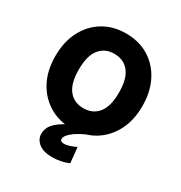

<svg xmlns="http://www.w3.org/2000/svg" viewBox="-172 -664 915 973"><g transform="rotate(30 285.5 -177.5)"><path d="M285 13Q211 13 153.5 -22Q96 -57 63.5 -119Q31 -181 31 -265Q31 -349 63.5 -411.5Q96 -474 153.5 -508.5Q211 -543 285 -543Q361 -543 418 -508.5Q475 -474 507.5 -411.5Q540 -349 540 -265Q540 -181 507.5 -119Q475 -57 418 -22Q361 13 285 13ZM285 -106Q340 -106 371.5 -145Q403 -184 403 -265Q403 -346 371.5 -385Q340 -424 285 -424Q231 -424 199.5 -385Q168 -346 168 -265Q168 -184 199.5 -145Q231 -106 285 -106ZM273 188Q221 188 193.5 166Q166 144 166 111Q166 79 188.5 53.5Q211 28 265 0H368Q316 24 292 45.5Q268 67 268 82Q268 99 290 99Q305 99 324.5 92.5Q344 86 359 78L368 168Q347 178 321.5 183Q296 188 273 188Z"/></g></svg>

Font: Radio Canada Big SemiBold
Style: Regular
Weight: 600
Designer: Étienne Aubert Bonn
Foundry: Coppers and Brasses
Version: Version 1.001